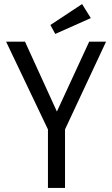

<svg xmlns="http://www.w3.org/2000/svg" viewBox="-20 -925 552 945"><path d="M502 -720 300 -288V0H216V-288L10 -720H103L260 -376L419 -720ZM384 -905 427 -836 252 -758 228 -802Z"/></svg>

Font: Carrois Gothic
Style: Regular
Weight: 400
Designer: Ralph du Carrois
Foundry: Ralph du Carrois
Version: Version 1.001